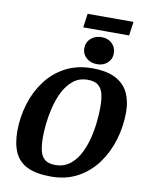

<svg xmlns="http://www.w3.org/2000/svg" viewBox="-99 -995 829 1076"><g transform="rotate(10 315.0 -457.0)"><path d="M266 10Q182 10 131.5 -14.5Q81 -39 59 -88Q37 -137 37 -208Q37 -288 60 -363.5Q83 -439 127.5 -498.5Q172 -558 238 -593Q304 -628 390 -628Q476 -628 526 -600.5Q576 -573 597.5 -526Q619 -479 619 -418Q619 -337 596 -260.5Q573 -184 528.5 -123Q484 -62 418 -26Q352 10 266 10ZM280 -58Q324 -58 356.5 -81Q389 -104 411 -142Q433 -180 446.5 -227.5Q460 -275 466 -325.5Q472 -376 472 -422Q472 -467 464 -497.5Q456 -528 435.5 -544Q415 -560 377 -560Q328 -560 294 -532.5Q260 -505 238.5 -462Q217 -419 205 -369.5Q193 -320 188.5 -276Q184 -232 184 -203Q184 -158 191 -125.5Q198 -93 218.5 -75.5Q239 -58 280 -58ZM412 -655Q374.7 -655 350.4 -676.5Q326 -698 326 -730Q326 -765 350.4 -787Q374.7 -809 412 -809Q447.5 -809 470.8 -787Q494 -765 494 -730Q494 -698 470.8 -676.5Q447.5 -655 412 -655ZM300 -845 311 -924H572L561 -845Z"/></g></svg>

Font: Manuale
Style: Italic
Weight: 400
Italic angle: -11°
Designer: Eduardo Tunni / Pablo Cosgaya
Foundry: Eduardo Tunni / Pablo Cosgaya
Version: Version 1.002